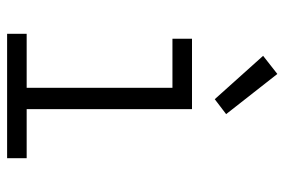

<svg xmlns="http://www.w3.org/2000/svg" viewBox="-150 -650 800 540"><g transform="rotate(90 250.0 -380.0)"><path d="M75 0V-55H227V-465H89V-520H287V-55H425V0ZM259 -584 137 -720 188 -760 301 -616Z"/></g></svg>

Font: Iosevka Curly Light
Style: Regular
Weight: 300
Monospace: yes
Designer: Belleve Invis
Foundry: Belleve Invis
Version: Version 22.1.2; ttfautohint (v1.8.4)